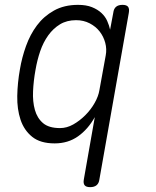

<svg xmlns="http://www.w3.org/2000/svg" viewBox="-20 -580 640 790"><path d="M484 -560Q501 -560 507 -552Q513 -544 510 -527L389 158Q387 174 377.5 182Q368 190 351 190Q334 190 328 182Q322 174 325 158L370 -98Q342 -48 301 -19Q260 10 205 10Q146 10 112.5 -17Q79 -44 64.5 -87.5Q50 -131 51 -185Q52 -239 62 -295Q70 -343 87 -390.5Q104 -438 132 -475.5Q160 -513 202 -536.5Q244 -560 301 -560Q335 -560 358.5 -550.5Q382 -541 397.5 -526.5Q413 -512 421 -494Q429 -476 433 -458L446 -527Q448 -544 457.5 -552Q467 -560 484 -560ZM293 -497Q255 -497 227 -480Q199 -463 178.5 -434.5Q158 -406 145.5 -369.5Q133 -333 126 -292Q118 -248 116 -205Q114 -162 123.5 -128Q133 -94 157 -73.5Q181 -53 227 -53Q255 -53 281.5 -68Q308 -83 331 -106Q354 -129 369.5 -156.5Q385 -184 389 -209L415 -352Q420 -378 413 -404Q406 -430 390 -450.5Q374 -471 349 -484Q324 -497 293 -497Z"/></svg>

Font: Maple Mono ExtraLight
Style: Italic
Weight: 275
Italic angle: -10°
Monospace: yes
Designer: subframe7536
Version: Version 7.000